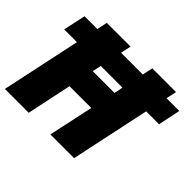

<svg xmlns="http://www.w3.org/2000/svg" viewBox="-178 -913 1128 1128"><g transform="rotate(45 385.5 -349.0)"><path d="M416 -280H235L176 0H-22L83 -494H-23L7 -633H113L127 -698H324L310 -633H491L505 -698H702L688 -633H794L765 -494H658L553 0H356ZM450 -439 461 -494H281L269 -439Z"/></g></svg>

Font: Azeret Mono ExtraBold
Style: Italic
Weight: 800
Italic angle: -12°
Designer: Martin Vácha
Foundry: Displaay
Version: Version 1.000; Glyphs 3.0.3, build 3074